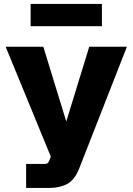

<svg xmlns="http://www.w3.org/2000/svg" viewBox="-20 -765 674 976"><path d="M112.8 190.4V68.4H205.6Q216.3 68.4 221.7 64.7Q227.1 61 231.4 49.3L238.3 31.2L8.8 -527.3H200.2L316.9 -147.5L433.6 -527.3H625L382.3 92.3Q359.4 149.9 321.3 170.2Q283.2 190.4 229.5 190.4ZM135.7 -631.8V-745.1H498V-631.8Z"/></svg>

Font: Schibsted Grotesk ExtraBold
Style: Regular
Weight: 800
Designer: Bakken & Baeck AS, Henrik Kongsvoll
Foundry: Schibsted ASA
Version: Version 1.100; ttfautohint (v1.8.4.7-5d5b);gftools[0.9.25]